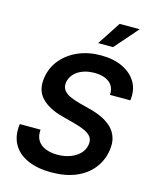

<svg xmlns="http://www.w3.org/2000/svg" viewBox="-137 -1039 923 1142"><g transform="rotate(15 324.0 -468.0)"><path d="M289.6 11.2Q204.6 11.2 144 -15.6Q83.5 -42.5 54.7 -93.8Q25.9 -145 35.6 -217.8H163.6Q159.7 -178.7 175.8 -152.3Q191.9 -126 223.6 -112.8Q255.4 -99.6 297.9 -99.6Q341.3 -99.6 376.7 -112.8Q412.1 -126 435.1 -149.7Q458 -173.3 462.9 -205.1Q467.8 -232.9 455.1 -251.5Q442.4 -270 415 -283Q387.7 -295.9 348.1 -306.2L269.5 -327.1Q182.6 -349.6 137.5 -397Q92.3 -444.3 105 -523.9Q115.2 -587.9 155.8 -636Q196.3 -684.1 258.5 -710.9Q320.8 -737.8 397.9 -737.8Q475.6 -737.8 532 -710.7Q588.4 -683.6 615.7 -635.7Q643.1 -587.9 634.3 -524.4H508.8Q512.2 -573.2 479.5 -600.1Q446.8 -627 387.2 -627Q345.7 -627 313.7 -614.5Q281.7 -602.1 262 -580.1Q242.2 -558.1 237.3 -530.3Q232.4 -501 246.8 -481.7Q261.2 -462.4 287.8 -450.4Q314.5 -438.5 345.7 -430.2L411.6 -413.1Q453.1 -402.8 489 -386.2Q524.9 -369.6 550.8 -345Q576.7 -320.3 588.4 -285.4Q600.1 -250.5 592.3 -203.6Q582 -139.6 543.2 -91.1Q504.4 -42.5 440.4 -15.6Q376.5 11.2 289.6 11.2ZM361.3 -803.7 455.1 -947.3H578.6L453.1 -803.7Z"/></g></svg>

Font: Inter 17pt SemiBold
Style: Italic
Weight: 600
Italic angle: -9.3988°
Version: Version 4.001;git-66647c0bb